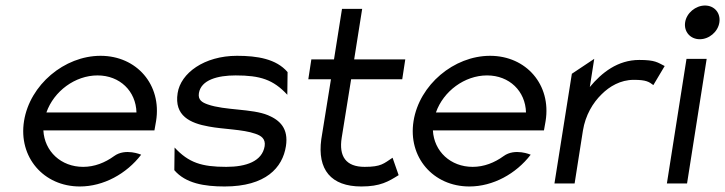

<svg xmlns="http://www.w3.org/2000/svg" viewBox="-20 -664 2625 695"><path d="M67 -226C46 -95 138 11 269 11C355 11 438 -35 491 -104C491 -104 434 -129 393 -99C360 -75 322 -60 281 -60C201 -60 141 -116 137 -192H539L545 -226C566 -357 475 -462 344 -462C213 -462 88 -357 67 -226ZM148 -257C175 -334 252 -391 333 -391C414 -391 472 -334 474 -257Z M623 -327C610 -245 668 -218 736 -206C788 -196 859 -196 904 -180C925 -173 942 -162 938 -135C929 -80 871 -60 799 -60C710 -60 663 -75 612 -130L611 -48C652 0 720 11 793 11C942 11 1003 -57 1015 -135C1025 -199 993 -229 950 -247C892 -271 794 -264 732 -286C712 -293 696 -302 700 -327C708 -375 768 -391 833 -391C922 -391 969 -376 1020 -321L1021 -403C980 -451 911 -462 838 -462C719 -462 634 -399 623 -327Z M1096 -377H1178L1143 -160C1128 -50 1178 11 1288 11C1357 11 1386 -7 1423 -30L1401 -93C1369 -72 1360 -60 1300 -60C1232 -60 1206 -98 1217 -166L1251 -377H1436L1447 -449H1262L1291 -632H1218L1189 -449H1107Z M1477 -226C1456 -95 1548 11 1679 11C1765 11 1848 -35 1901 -104C1901 -104 1844 -129 1803 -99C1770 -75 1732 -60 1691 -60C1611 -60 1551 -116 1547 -192H1949L1955 -226C1976 -357 1885 -462 1754 -462C1623 -462 1498 -357 1477 -226ZM1558 -257C1585 -334 1662 -391 1743 -391C1824 -391 1882 -334 1884 -257Z M1987 0H2060L2090 -191C2099 -247 2126 -292 2158 -323C2186 -351 2226 -375 2274 -375C2319 -375 2329 -368 2345 -356L2386 -425C2360 -438 2352 -447 2294 -447C2216 -447 2158 -401 2115 -349L2131 -451L2050 -397Z M2460 -583C2455 -549 2479 -522 2513 -522C2547 -522 2579 -549 2584 -583C2589 -617 2566 -644 2532 -644C2498 -644 2465 -617 2460 -583ZM2394 0H2467L2538 -451H2465Z"/></svg>

Font: Charger Sport
Style: Obl
Weight: 400
Designer: Jasper
Foundry: Cannot Into Space Fonts
Version: Version 1.1